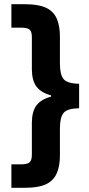

<svg xmlns="http://www.w3.org/2000/svg" viewBox="-20 -728 421 910"><path d="M34 162V51H77Q109 51 120 41.5Q131 32 131 5V-145Q131 -199 152.5 -228Q174 -257 222 -270V-276Q174 -289 152.5 -318Q131 -347 131 -401V-551Q131 -579 120 -588Q109 -597 77 -597H34V-708H99Q161 -708 196.5 -692Q232 -676 248 -642Q264 -608 264 -554V-426Q264 -374 281.5 -353Q299 -332 355 -331V-215Q299 -214 281.5 -193Q264 -172 264 -120V8Q264 61 248 95.5Q232 130 196.5 146Q161 162 99 162Z"/></svg>

Font: Atkinson Hyperlegible Next
Style: Bold
Weight: 700
Designer: Elliott Scott, Megan Eiswerth, Linus Boman, Theodore Petrosky, Letters from Sweden
Foundry: Applied Design Works, Letters from Sweden
Version: Version 2.001